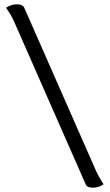

<svg xmlns="http://www.w3.org/2000/svg" viewBox="-20 -717 508 889"><path d="M8 -681Q32 -697 58 -697Q84 -697 92 -682L425 75Q434 95 454 128L460 136Q438 152 410.5 152Q383 152 377 137L44 -620Q33 -645 14 -672Z"/></svg>

Font: Medula One
Style: Regular
Weight: 400
Designer: Luciano Vergara
Foundry: Luciano Vergara
Version: Version 1.002